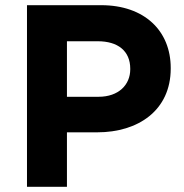

<svg xmlns="http://www.w3.org/2000/svg" viewBox="-20 -720 708 740"><path d="M370 -700H84V0H238V-210H355C512 -210 638 -294 638 -456V-458C638 -601 537 -700 370 -700ZM360 -347H238V-561H357C434 -561 482 -524 482 -455V-453C482 -393 437 -347 360 -347Z"/></svg>

Font: Mission
Style: Bold
Weight: 700
Version: Version 1.000;FEAKit 1.0